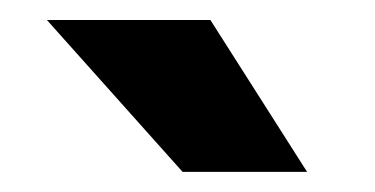

<svg xmlns="http://www.w3.org/2000/svg" viewBox="-20 -770 375 192"><path d="M190.4 -750 287.1 -598.1H162.6L26.9 -750Z"/></svg>

Font: Vazirmatn RD ExtraBold
Style: Regular
Weight: 800
Designer: Saber Rastikerdar
Foundry: Saber Rastikerdar
Version: Version 32.102